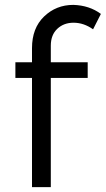

<svg xmlns="http://www.w3.org/2000/svg" viewBox="-20 -766 433 786"><path d="M43 -447V-511H111V-569Q111 -651 160.5 -698.5Q210 -746 280 -746Q346 -744 393 -709L361 -646Q323 -673 281 -673Q241 -673 214.5 -648Q188 -623 188 -579V-511H339V-447H188V0H111V-447Z"/></svg>

Font: Trueno
Style: Lt
Weight: 300
Designer: Julieta Ulanovsky
Foundry: Julieta Ulanovsky
Version: Version 3.001b